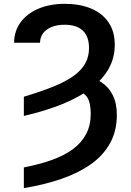

<svg xmlns="http://www.w3.org/2000/svg" viewBox="-20 -757 675 990"><path d="M103 -159.2V-258.3Q191.4 -284.7 255.1 -310.5Q318.8 -336.4 359.4 -365.5Q399.9 -394.5 419.4 -429.7Q439 -464.8 439 -509.3Q439 -568.8 407 -599.1Q375 -629.4 313 -629.4Q274.9 -629.4 246.3 -617.9Q217.8 -606.4 202.1 -585.4Q186.5 -564.5 186.5 -536.6H52.7Q53.2 -597.2 86.4 -642.3Q119.6 -687.5 178.7 -712.4Q237.8 -737.3 313.5 -737.3Q390.6 -737.3 448.7 -713.4Q506.8 -689.5 539.3 -642.3Q571.8 -595.2 571.8 -525.4Q571.8 -459.5 540.8 -403.6Q509.8 -347.7 449.7 -302Q389.6 -256.3 302.5 -220.7Q215.3 -185.1 103 -159.2ZM366.7 -290.5 405.3 -367.2Q459.5 -360.4 499.3 -335.2Q539.1 -310.1 560.8 -267.6Q582.5 -225.1 582.5 -165Q582.5 -82 547.6 -18.8Q512.7 44.4 448.5 89.8Q384.3 135.3 296.4 165.5Q208.5 195.8 103 212.9V106.4Q184.6 90.3 248.5 67.4Q312.5 44.4 356.9 11.2Q401.4 -22 424.6 -66.7Q447.8 -111.3 447.8 -170.9Q447.8 -227.1 429.7 -255.1Q411.6 -283.2 366.7 -290.5Z"/></svg>

Font: Inter 28pt SemiBold
Style: Regular
Weight: 600
Designer: Rasmus Andersson
Foundry: rsms
Version: Version 4.001;git-66647c0bb